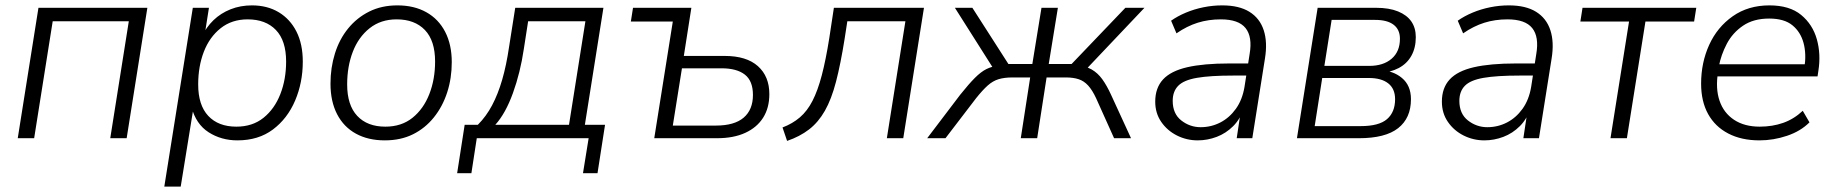

<svg xmlns="http://www.w3.org/2000/svg" viewBox="-20 -514 6829 714"><path d="M46 0 123 -485H528L451 0H390L459 -435H176L107 0Z M591 180 697 -485H757L740 -377H730Q747 -413 774 -439Q801 -465 837.5 -479.5Q874 -494 917 -494Q974 -494 1016.5 -468.5Q1059 -443 1082.5 -396.5Q1106 -350 1106 -285Q1106 -207 1077.5 -140Q1049 -73 995 -32.5Q941 8 863 8Q803 8 756 -22Q709 -52 692 -116H700L652 180ZM859 -43Q919 -43 960 -76Q1001 -109 1022.5 -164Q1044 -219 1044 -285Q1044 -363 1006 -402.5Q968 -442 901 -442Q842 -442 800.5 -409Q759 -376 738 -321.5Q717 -267 717 -200Q717 -123 754.5 -83Q792 -43 859 -43Z M1411 8Q1349 8 1303.5 -17Q1258 -42 1233.5 -89.5Q1209 -137 1209 -203Q1209 -262 1225.5 -315Q1242 -368 1274.5 -408Q1307 -448 1353 -471Q1399 -494 1458 -494Q1520 -494 1565.5 -468.5Q1611 -443 1635.5 -395.5Q1660 -348 1660 -283Q1660 -223 1643 -170.5Q1626 -118 1593.5 -77.5Q1561 -37 1515.5 -14.5Q1470 8 1411 8ZM1413 -43Q1473 -43 1514 -76Q1555 -109 1576.5 -164Q1598 -219 1598 -285Q1598 -363 1560 -402.5Q1522 -442 1455 -442Q1396 -442 1354.5 -409Q1313 -376 1292 -321.5Q1271 -267 1271 -200Q1271 -123 1308.5 -83Q1346 -43 1413 -43Z M1680 130 1708 -50H1757Q1788 -81 1810 -122.5Q1832 -164 1847.5 -217.5Q1863 -271 1873 -339L1896 -485H2224L2155 -50H2230L2202 130H2148L2169 0H1753L1733 130ZM1822 -50H2096L2157 -435H1944L1928 -332Q1915 -244 1887.5 -168Q1860 -92 1822 -50Z M2413 0 2482 -434H2326L2334 -485H2551L2523 -306H2675Q2756 -306 2798.5 -268Q2841 -230 2841 -164Q2841 -113 2818 -76.5Q2795 -40 2751.5 -20Q2708 0 2646 0ZM2482 -47H2642Q2711 -47 2745.5 -76.5Q2780 -106 2780 -161Q2780 -213 2750 -236.5Q2720 -260 2663 -260H2516Z M2907 10 2890 -40Q2927 -54 2954.5 -77.5Q2982 -101 3001.5 -139Q3021 -177 3036 -234Q3051 -291 3064 -373L3081 -485H3416L3339 0H3278L3347 -435H3131L3121 -370Q3106 -276 3089 -210.5Q3072 -145 3047.5 -102Q3023 -59 2988.5 -32.5Q2954 -6 2907 10Z M3428 0 3551 -162Q3583 -202 3605.5 -224.5Q3628 -247 3648 -257Q3668 -267 3693 -270L3678 -253L3531 -485H3596L3730 -276H3819L3853 -485H3914L3880 -276H3965L4165 -485H4236L4016 -253L3982 -271Q4016 -269 4039 -256Q4062 -243 4079 -219.5Q4096 -196 4112 -161L4186 0H4123L4056 -149Q4042 -179 4026.5 -196Q4011 -213 3991 -219.5Q3971 -226 3944 -226H3872L3837 0H3776L3811 -226H3745Q3715 -226 3693.5 -219.5Q3672 -213 3653 -196Q3634 -179 3610 -149L3496 0Z M4434 8Q4393 8 4357 -10Q4321 -28 4298.5 -60.5Q4276 -93 4276 -136Q4276 -187 4305 -218.5Q4334 -250 4395 -264Q4456 -278 4551 -278H4632L4625 -233H4565Q4480 -233 4431 -224.5Q4382 -216 4361.5 -195Q4341 -174 4341 -139Q4341 -91 4373 -66Q4405 -41 4445 -41Q4484 -41 4518 -58.5Q4552 -76 4576 -109.5Q4600 -143 4608 -191L4627 -313Q4638 -377 4612 -409.5Q4586 -442 4520 -442Q4474 -442 4434 -429.5Q4394 -417 4355 -390L4335 -437Q4359 -454 4390 -467Q4421 -480 4455.5 -487Q4490 -494 4525 -494Q4588 -494 4626.5 -470Q4665 -446 4679.5 -401.5Q4694 -357 4684 -296L4637 0H4579L4596 -113H4606Q4593 -72 4566 -45Q4539 -18 4504.5 -5Q4470 8 4434 8Z M4803 0 4880 -485H5097Q5146 -485 5179 -471.5Q5212 -458 5228.5 -434Q5245 -410 5245 -376Q5245 -336 5228.5 -306.5Q5212 -277 5181.5 -261Q5151 -245 5108 -241L5110 -253Q5160 -252 5193.5 -224Q5227 -196 5227 -145Q5227 -75 5179.5 -37.5Q5132 0 5033 0ZM4869 -45H5040Q5108 -45 5138 -71Q5168 -97 5168 -145Q5168 -184 5142.5 -204Q5117 -224 5070 -224H4897ZM4905 -269H5072Q5124 -269 5155 -295.5Q5186 -322 5186 -370Q5186 -404 5162.5 -422Q5139 -440 5094 -440H4932Z M5500 8Q5459 8 5423 -10Q5387 -28 5364.5 -60.5Q5342 -93 5342 -136Q5342 -187 5371 -218.5Q5400 -250 5461 -264Q5522 -278 5617 -278H5698L5691 -233H5631Q5546 -233 5497 -224.5Q5448 -216 5427.5 -195Q5407 -174 5407 -139Q5407 -91 5439 -66Q5471 -41 5511 -41Q5550 -41 5584 -58.5Q5618 -76 5642 -109.5Q5666 -143 5674 -191L5693 -313Q5704 -377 5678 -409.5Q5652 -442 5586 -442Q5540 -442 5500 -429.5Q5460 -417 5421 -390L5401 -437Q5425 -454 5456 -467Q5487 -480 5521.5 -487Q5556 -494 5591 -494Q5654 -494 5692.5 -470Q5731 -446 5745.5 -401.5Q5760 -357 5750 -296L5703 0H5645L5662 -113H5672Q5659 -72 5632 -45Q5605 -18 5570.5 -5Q5536 8 5500 8Z M5969 0 6038 -434H5857L5865 -485H6288L6280 -434H6099L6030 0Z M6523 8Q6456 8 6407 -17.5Q6358 -43 6332 -90Q6306 -137 6306 -203Q6306 -281 6336 -347Q6366 -413 6423.5 -453.5Q6481 -494 6560 -494Q6635 -494 6678 -458.5Q6721 -423 6736.5 -367.5Q6752 -312 6742 -250L6739 -230H6351L6358 -275H6709L6690 -262Q6698 -313 6687 -354Q6676 -395 6645.5 -420Q6615 -445 6559 -445Q6501 -445 6462 -418.5Q6423 -392 6401.5 -351Q6380 -310 6372 -267L6369 -246Q6359 -185 6374.5 -139.5Q6390 -94 6428.5 -68.5Q6467 -43 6524 -43Q6571 -43 6611 -57Q6651 -71 6684 -102L6709 -59Q6676 -26 6625.5 -9Q6575 8 6523 8Z"/></svg>

Font: Nunito Sans 12pt Light
Style: Italic
Weight: 300
Italic angle: -9°
Designer: Vernon Adams
Foundry: Vernon Adams
Version: Version 3.101;gftools[0.9.27]